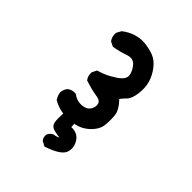

<svg xmlns="http://www.w3.org/2000/svg" viewBox="-187 -629 875 875"><g transform="rotate(45 250.0 -191.5)"><path d="M245.1 136.2 223.6 124.5 222.7 123.5 222.2 122.6Q212.4 111.3 214.8 93.3V92.3L215.3 91.3Q222.2 75.7 237.8 68.8L238.8 68.4H239.7Q244.1 67.9 248 67.1Q252 66.4 255.1 65.2Q258.3 64 261 62.7Q263.7 61.5 265.6 60.1Q262.7 59.1 257.3 58.6Q253.4 58.1 250 57.6Q246.6 57.1 243.2 56.4Q239.7 55.7 236.8 54.9Q233.9 54.2 231 53.5Q228 52.7 225.6 52Q223.1 51.3 221.2 50.3Q205.6 44.4 202.1 23.9Q199.2 7.3 201.2 -29.8Q165.5 -34.7 137.7 -51.8L136.2 -52.2L135.7 -53.7Q125 -70.3 123 -89.4V-89.8V-90.3Q124 -96.7 125.5 -102.1Q127 -107.4 129.6 -112.5Q132.3 -117.7 136.2 -122.1L136.7 -122.6Q144.5 -129.4 154.5 -132.1Q164.6 -134.8 176.3 -133.8H177.7L179.2 -132.8Q188 -126.5 196.8 -122.6Q205.6 -118.7 214.8 -117.2Q224.1 -115.7 233.9 -116.2Q262.2 -118.2 274.4 -136.2Q286.6 -154.3 282.2 -172.4Q281.2 -176.3 279.1 -179.7Q276.9 -183.1 273.2 -185.8Q269.5 -188.5 263.9 -190.4Q258.3 -192.4 251 -193.4Q219.2 -198.2 174.3 -212.4L172.4 -212.9L171.4 -213.9Q158.2 -229.5 160.2 -253.4V-254.4L160.6 -255.4L170.4 -274.9L171.9 -277.3L174.3 -278.3Q189.5 -282.7 204.1 -288.6Q218.8 -294.4 232.4 -302Q246.1 -309.6 259.3 -318.4Q296.4 -343.3 291 -368.7Q288.6 -381.8 282.2 -393.6Q275.9 -405.3 266.1 -415.5Q248.5 -433.6 217.8 -423.3Q200.2 -417 182.6 -412.6Q165 -408.2 147.5 -405.3H145.5L144 -405.8L124.5 -415.5L123 -416.5L122.1 -417.5Q109.4 -434.6 111.3 -458.5V-460L111.8 -460.9L123.5 -482.4L124.5 -483.4L125.5 -484.4Q151.4 -504.4 180.7 -513.2Q210.4 -522.5 242.2 -518.6Q257.3 -516.6 271.2 -513.2Q285.2 -509.8 297.4 -504.9Q322.8 -495.1 344.7 -466.8Q365.7 -439.5 375 -407.7Q383.8 -376.5 378.9 -337.9Q373.5 -298.8 358.4 -284.2Q346.7 -272.9 335 -257.3Q370.1 -220.7 373 -190.9Q376 -161.1 373 -129.9Q370.1 -96.7 338.4 -66.9Q309.6 -39.6 270 -32.2L271 -12.2Q311 -13.7 329.6 15.6Q349.1 45.9 338.4 78.1Q327.6 109.9 250 136.2L247.6 137.2Z"/></g></svg>

Font: NaikaiFont
Style: SemiBold
Weight: 600
Version: Version 1.89